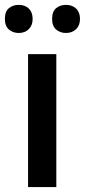

<svg xmlns="http://www.w3.org/2000/svg" viewBox="-32 -760 345 780"><path d="M0 0ZM196.8 0H82V-540H196.8ZM-12.2 -683.1Q-12.2 -713.4 4.2 -726.8Q20.5 -740.2 43.9 -740.2Q69.8 -740.2 85.2 -725.1Q100.6 -710 100.6 -683.1Q100.6 -657.2 85 -641.6Q69.3 -626 43.9 -626Q20.5 -626 4.2 -640.1Q-12.2 -654.3 -12.2 -683.1ZM179.7 -683.1Q179.7 -713.4 196 -726.8Q212.4 -740.2 235.8 -740.2Q261.7 -740.2 277.3 -725.1Q293 -710 293 -683.1Q293 -656.7 276.9 -641.4Q260.7 -626 235.8 -626Q212.4 -626 196 -640.1Q179.7 -654.3 179.7 -683.1Z"/></svg>

Font: Open Sans Semibold
Style: Regular
Weight: 600
Foundry: Ascender Corporation
Version: Version 1.10